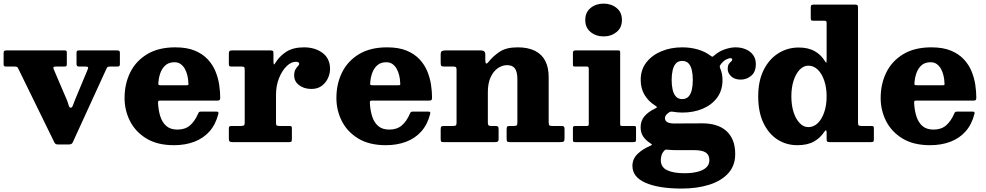

<svg xmlns="http://www.w3.org/2000/svg" viewBox="-24 -806 5590 1089"><path d="M401 -238.5Q396 -226 390.5 -210.5Q385 -195 377 -195Q369 -195 364.8 -210.8Q360.5 -226.5 355 -239.5L281 -412.5Q277.5 -420.5 279.2 -424.5Q281 -428.5 293 -428.5H338Q347.5 -428.5 351.2 -430.5Q355 -432.5 355 -442V-505.5Q355 -513.5 353.2 -516.8Q351.5 -520 344 -520H12Q3.5 -520 0 -517.2Q-3.5 -514.5 -3.5 -505V-441Q-3.5 -433.5 -0.2 -431Q3 -428.5 11.5 -428.5H56Q66 -428.5 70.8 -427Q75.5 -425.5 78.5 -419L284.5 2Q288 8.5 292.5 11Q297 13.5 307.5 13.5H362Q375 13.5 380.2 10.8Q385.5 8 389.5 -0.5L578.5 -413.5Q581.5 -420.5 585 -424.5Q588.5 -428.5 599 -428.5H642.5Q649.5 -428.5 652.8 -431.5Q656 -434.5 656 -441.5V-506.5Q656 -514 652.8 -517Q649.5 -520 641.5 -520H423Q415.5 -520 412.8 -516.8Q410 -513.5 410 -505.5V-443Q410 -428.5 423 -428.5H460Q472 -428.5 474.8 -425Q477.5 -421.5 473.5 -412.5Z M682.5 -250Q682.5 -180 713.5 -119Q744.5 -58 806.8 -20.2Q869 17.5 963 17.5Q1026.5 17.5 1078 -2Q1129.5 -21.5 1164.5 -61Q1199.5 -100.5 1214.5 -160.5Q1216 -168.5 1213.5 -170.8Q1211 -173 1201.5 -173H1116Q1107.5 -173 1104.5 -169.8Q1101.5 -166.5 1099.5 -161Q1080.5 -117.5 1053 -94.2Q1025.5 -71 982.5 -71Q942.5 -71 919.2 -91.5Q896 -112 885.2 -146Q874.5 -180 872.5 -220.5Q872 -229.5 873.8 -232.5Q875.5 -235.5 885 -235.5H1207.5Q1219 -235.5 1222 -238.8Q1225 -242 1225 -253Q1225 -286.5 1219.2 -325Q1213.5 -363.5 1198.2 -401Q1183 -438.5 1154.5 -469.2Q1126 -500 1081 -518.8Q1036 -537.5 970 -537.5Q875 -537.5 810.8 -498.8Q746.5 -460 714.5 -395Q682.5 -330 682.5 -250ZM888 -322.5Q876 -322.5 874.8 -325.8Q873.5 -329 874.5 -339Q877 -370.5 887.2 -396.2Q897.5 -422 916.5 -437.5Q935.5 -453 965.5 -453Q986 -453 1000.5 -442.8Q1015 -432.5 1024.5 -415.5Q1034 -398.5 1039 -377.2Q1044 -356 1044.5 -334.5Q1045.5 -325.5 1043.5 -324Q1041.5 -322.5 1031 -322.5Z M1364 -407.5V-109.5Q1364 -97.5 1359 -94.5Q1354 -91.5 1341 -91.5H1291.5Q1281.5 -91.5 1277.8 -89.2Q1274 -87 1274 -77V-18.5Q1274 -7.5 1278.5 -3.8Q1283 0 1293.5 0H1616.5Q1627 0 1629.2 -4Q1631.5 -8 1631.5 -19V-75Q1631.5 -85 1629.5 -88.2Q1627.5 -91.5 1618 -91.5H1560.5Q1548.5 -91.5 1545 -94.8Q1541.5 -98 1541.5 -110V-268.5Q1541.5 -320 1558.5 -362.5Q1575.5 -405 1601.2 -430.2Q1627 -455.5 1654 -455.5Q1665 -455.5 1669 -452.2Q1673 -449 1673 -444Q1673 -438 1666 -431.2Q1659 -424.5 1651.8 -412.2Q1644.5 -400 1644.5 -378Q1644.5 -344 1672.5 -322.8Q1700.5 -301.5 1742.5 -301.5Q1778 -301.5 1801.5 -319.5Q1825 -337.5 1836.5 -363.5Q1848 -389.5 1848 -414Q1848 -474 1805.5 -505.8Q1763 -537.5 1700 -537.5Q1638 -537.5 1598.8 -511.8Q1559.5 -486 1537 -448Q1531.5 -438 1529.2 -441.5Q1527 -445 1527 -460.5V-504Q1527 -514.5 1523.5 -517.2Q1520 -520 1510.5 -520H1292Q1281 -520 1277.5 -516.2Q1274 -512.5 1274 -500.5V-445Q1274 -434 1277 -431.2Q1280 -428.5 1291 -428.5H1346.5Q1359 -428.5 1361.5 -424.2Q1364 -420 1364 -407.5Z M1884 -250Q1884 -180 1915 -119Q1946 -58 2008.2 -20.2Q2070.5 17.5 2164.5 17.5Q2228 17.5 2279.5 -2Q2331 -21.5 2366 -61Q2401 -100.5 2416 -160.5Q2417.5 -168.5 2415 -170.8Q2412.5 -173 2403 -173H2317.5Q2309 -173 2306 -169.8Q2303 -166.5 2301 -161Q2282 -117.5 2254.5 -94.2Q2227 -71 2184 -71Q2144 -71 2120.8 -91.5Q2097.5 -112 2086.8 -146Q2076 -180 2074 -220.5Q2073.5 -229.5 2075.2 -232.5Q2077 -235.5 2086.5 -235.5H2409Q2420.5 -235.5 2423.5 -238.8Q2426.5 -242 2426.5 -253Q2426.5 -286.5 2420.8 -325Q2415 -363.5 2399.8 -401Q2384.5 -438.5 2356 -469.2Q2327.5 -500 2282.5 -518.8Q2237.5 -537.5 2171.5 -537.5Q2076.5 -537.5 2012.2 -498.8Q1948 -460 1916 -395Q1884 -330 1884 -250ZM2089.5 -322.5Q2077.5 -322.5 2076.2 -325.8Q2075 -329 2076 -339Q2078.5 -370.5 2088.8 -396.2Q2099 -422 2118 -437.5Q2137 -453 2167 -453Q2187.5 -453 2202 -442.8Q2216.5 -432.5 2226 -415.5Q2235.5 -398.5 2240.5 -377.2Q2245.5 -356 2246 -334.5Q2247 -325.5 2245 -324Q2243 -322.5 2232.5 -322.5Z M2545.5 -428.5Q2558 -428.5 2561.8 -425.2Q2565.5 -422 2565.5 -409.5V-110.5Q2565.5 -97 2561 -94.2Q2556.5 -91.5 2542.5 -91.5H2495Q2483 -91.5 2479.2 -88Q2475.5 -84.5 2475.5 -72V-19.5Q2475.5 -8 2477.8 -4Q2480 0 2491 0H2782Q2793 0 2798.5 -2.8Q2804 -5.5 2804 -17.5V-73.5Q2804 -85.5 2799.8 -88.5Q2795.5 -91.5 2784.5 -91.5H2762Q2750 -91.5 2746.5 -95.8Q2743 -100 2743 -111.5V-283Q2743 -334.5 2759 -368.5Q2775 -402.5 2800 -419.5Q2825 -436.5 2852 -436.5Q2882.5 -436.5 2896.5 -417.8Q2910.5 -399 2910.5 -354.5V-111Q2910.5 -98 2906.5 -94.8Q2902.5 -91.5 2889.5 -91.5H2864.5Q2854 -91.5 2851.8 -86.2Q2849.5 -81 2849.5 -71V-21Q2849.5 -8.5 2852.2 -4.2Q2855 0 2867 0H3153Q3168 0 3173 -3.2Q3178 -6.5 3178 -22V-74Q3178 -84 3174.5 -87.8Q3171 -91.5 3161.5 -91.5H3110.5Q3096 -91.5 3092 -95.2Q3088 -99 3088 -113.5V-369Q3088 -422.5 3069 -460Q3050 -497.5 3010.8 -517.5Q2971.5 -537.5 2911.5 -537.5Q2847.5 -537.5 2810 -512.5Q2772.5 -487.5 2746 -454Q2737 -443 2732.8 -446.2Q2728.5 -449.5 2728.5 -468V-497Q2728.5 -510.5 2721.5 -515.2Q2714.5 -520 2704 -520H2502Q2489 -520 2482.2 -516Q2475.5 -512 2475.5 -497.5V-450.5Q2475.5 -436.5 2479 -432.5Q2482.5 -428.5 2496.5 -428.5Z M3295.5 -692.5Q3295.5 -649 3326 -624.2Q3356.5 -599.5 3399.5 -599.5Q3442.5 -599.5 3473 -624.2Q3503.5 -649 3503.5 -692.5Q3503.5 -736.5 3473 -761Q3442.5 -785.5 3399.5 -785.5Q3356.5 -785.5 3326 -761Q3295.5 -736.5 3295.5 -692.5ZM3305.5 -428.5Q3315.5 -428.5 3315.5 -415.5V-103.5Q3315.5 -95.5 3313.2 -93.5Q3311 -91.5 3303 -91.5H3240Q3231 -91.5 3228.2 -89Q3225.5 -86.5 3225.5 -77V-12.5Q3225.5 -4.5 3228 -2.2Q3230.5 0 3238.5 0H3567Q3577 0 3580.2 -2.2Q3583.5 -4.5 3583.5 -14.5V-80Q3583.5 -88 3580.8 -89.8Q3578 -91.5 3570 -91.5H3504Q3497 -91.5 3495.2 -94Q3493.5 -96.5 3493.5 -104V-510Q3493.5 -516.5 3491 -518.2Q3488.5 -520 3481.5 -520H3239.5Q3225.5 -520 3225.5 -506.5V-439Q3225.5 -432 3228.2 -430.2Q3231 -428.5 3238 -428.5Z M3785.5 -352.5Q3785.5 -382 3791 -406.8Q3796.5 -431.5 3809.5 -446Q3822.5 -460.5 3845.5 -460.5Q3868.5 -460.5 3881.8 -446Q3895 -431.5 3900.2 -406.8Q3905.5 -382 3905.5 -352.5Q3905.5 -322.5 3900.2 -298Q3895 -273.5 3881.8 -258.8Q3868.5 -244 3845.5 -244Q3822.5 -244 3809.5 -258.8Q3796.5 -273.5 3791 -298Q3785.5 -322.5 3785.5 -352.5ZM3610 -352.5Q3610 -304 3632.2 -267.2Q3654.5 -230.5 3692.5 -207Q3701.5 -201.5 3701.8 -198.2Q3702 -195 3691 -190Q3653.5 -172.5 3631.5 -146.8Q3609.5 -121 3609.5 -84Q3609.5 -53 3624.5 -31.2Q3639.5 -9.5 3664 6Q3673 11.5 3673.5 14.2Q3674 17 3663.5 21.5Q3622 38.5 3592.5 66.8Q3563 95 3563 135Q3563 198.5 3638 231Q3713 263.5 3842 263.5Q3929.5 263.5 3998 242Q4066.5 220.5 4106.2 177.2Q4146 134 4146 67.5Q4146 22 4132.2 -11Q4118.5 -44 4093.5 -65.2Q4068.5 -86.5 4034.2 -96.5Q4000 -106.5 3959 -106.5Q3948.5 -106.5 3926.8 -106.2Q3905 -106 3880.2 -106Q3855.5 -106 3834.5 -105.8Q3813.5 -105.5 3804 -105.5Q3774 -105.5 3760.8 -113.2Q3747.5 -121 3747.5 -136Q3747.5 -145 3753.5 -153Q3759.5 -161 3769.5 -167.5Q3774 -171 3778.5 -172.2Q3783 -173.5 3790.5 -172.5Q3804 -170.5 3817.5 -169Q3831 -167.5 3845.5 -167.5Q3910 -167.5 3961.5 -189.2Q4013 -211 4043.5 -252.2Q4074 -293.5 4074 -352.5Q4074 -388 4060.5 -419.5Q4057.5 -427.5 4058.5 -431.2Q4059.5 -435 4064.5 -441.5Q4078 -459.5 4093.2 -467.8Q4108.5 -476 4119 -476Q4129 -476 4129 -468Q4129 -461.5 4122.8 -457Q4116.5 -452.5 4110 -443.2Q4103.5 -434 4103.5 -413.5Q4103.5 -392 4123 -373.2Q4142.5 -354.5 4177 -354.5Q4210.5 -354.5 4236.8 -376.2Q4263 -398 4263 -442.5Q4263 -472.5 4247.8 -493.8Q4232.5 -515 4206.2 -526.2Q4180 -537.5 4148 -537.5Q4120 -537.5 4087 -526.2Q4054 -515 4026.5 -491Q4018.5 -484 4016.2 -484.2Q4014 -484.5 4005.5 -490.5Q3975 -513.5 3933.8 -525.5Q3892.5 -537.5 3845.5 -537.5Q3781.5 -537.5 3728 -515.5Q3674.5 -493.5 3642.2 -452.2Q3610 -411 3610 -352.5ZM3999.5 102.5Q3999.5 127.5 3981.8 144Q3964 160.5 3932 168.5Q3900 176.5 3858 176.5Q3795 176.5 3759.5 159.2Q3724 142 3724 102Q3724 89 3728.2 74.5Q3732.5 60 3745 47Q3749.5 42.5 3754.5 42.5Q3759.5 42.5 3767 43.5Q3778 44.5 3789 45Q3800 45.5 3810.5 45.5Q3821.5 45.5 3841.2 45.5Q3861 45.5 3880.2 45.5Q3899.5 45.5 3910 45.5Q3959 45.5 3979.2 59.2Q3999.5 73 3999.5 102.5Z M4464.5 -259.5Q4464.5 -309 4477 -348.2Q4489.5 -387.5 4511.5 -410.5Q4533.5 -433.5 4560.5 -433.5Q4591.5 -433.5 4614.8 -410.5Q4638 -387.5 4651.2 -348.2Q4664.5 -309 4664.5 -259.5Q4664.5 -209.5 4651.2 -170.2Q4638 -131 4614.8 -108Q4591.5 -85 4560.5 -85Q4533.5 -85 4511.5 -108Q4489.5 -131 4477 -170.2Q4464.5 -209.5 4464.5 -259.5ZM4276.5 -259.5Q4276.5 -170.5 4306 -108.8Q4335.5 -47 4385.5 -14.8Q4435.5 17.5 4498.5 17.5Q4555.5 17.5 4592 -3Q4628.5 -23.5 4652 -59Q4659 -69.5 4661.8 -66.2Q4664.5 -63 4664.5 -53V-18Q4664.5 -7 4667.2 -3.5Q4670 0 4680.5 0H4915Q4926.5 0 4929.5 -2.8Q4932.5 -5.5 4932.5 -16.5V-76.5Q4932.5 -85 4930.5 -88.2Q4928.5 -91.5 4920 -91.5H4862.5Q4849.5 -91.5 4846 -95.2Q4842.5 -99 4842.5 -112.5V-764.5Q4842.5 -774.5 4838.2 -777.2Q4834 -780 4824.5 -780H4594Q4582.5 -780 4578.5 -777.2Q4574.5 -774.5 4574.5 -763.5V-703.5Q4574.5 -693.5 4577.2 -691Q4580 -688.5 4590 -688.5H4650.5Q4658.5 -688.5 4661.5 -686.2Q4664.5 -684 4664.5 -675.5V-476Q4664.5 -455.5 4663.2 -451.5Q4662 -447.5 4655.5 -458Q4634 -494.5 4597.5 -515.5Q4561 -536.5 4506 -536.5Q4443 -536.5 4391 -504Q4339 -471.5 4307.8 -409.8Q4276.5 -348 4276.5 -259.5Z M4971 -250Q4971 -180 5002 -119Q5033 -58 5095.2 -20.2Q5157.5 17.5 5251.5 17.5Q5315 17.5 5366.5 -2Q5418 -21.5 5453 -61Q5488 -100.5 5503 -160.5Q5504.5 -168.5 5502 -170.8Q5499.5 -173 5490 -173H5404.5Q5396 -173 5393 -169.8Q5390 -166.5 5388 -161Q5369 -117.5 5341.5 -94.2Q5314 -71 5271 -71Q5231 -71 5207.8 -91.5Q5184.5 -112 5173.8 -146Q5163 -180 5161 -220.5Q5160.5 -229.5 5162.2 -232.5Q5164 -235.5 5173.5 -235.5H5496Q5507.5 -235.5 5510.5 -238.8Q5513.5 -242 5513.5 -253Q5513.5 -286.5 5507.8 -325Q5502 -363.5 5486.8 -401Q5471.5 -438.5 5443 -469.2Q5414.5 -500 5369.5 -518.8Q5324.5 -537.5 5258.5 -537.5Q5163.5 -537.5 5099.2 -498.8Q5035 -460 5003 -395Q4971 -330 4971 -250ZM5176.5 -322.5Q5164.5 -322.5 5163.2 -325.8Q5162 -329 5163 -339Q5165.5 -370.5 5175.8 -396.2Q5186 -422 5205 -437.5Q5224 -453 5254 -453Q5274.5 -453 5289 -442.8Q5303.5 -432.5 5313 -415.5Q5322.5 -398.5 5327.5 -377.2Q5332.5 -356 5333 -334.5Q5334 -325.5 5332 -324Q5330 -322.5 5319.5 -322.5Z"/></svg>

Font: Besley ExtraBold
Style: Regular
Weight: 800
Designer: Owen Earl
Foundry: indestructible type*
Version: Version 2.001